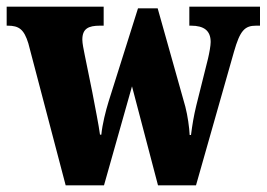

<svg xmlns="http://www.w3.org/2000/svg" viewBox="-25 -556 800 576"><path d="M60 -426 172 0H287L371 -297L449 0H563L677 -401C695 -464 709 -479 743 -479H755V-536H543V-479H548C587 -479 607 -464 607 -430C607 -419 603 -397 599 -380L564 -240C556 -207 552 -182 548 -151H544C543 -173 538 -209 531 -236L448 -531H389L301 -252C292 -223 282 -183 279 -152H275C271 -182 261 -231 252 -279L229 -392C226 -407 222 -426 222 -437C222 -470 240 -479 275 -479H286V-536H-5V-479H-2C32 -479 47 -468 60 -426Z"/></svg>

Font: Noto Serif Armenian Condensed Black
Style: Regular
Weight: 900
Width: 3
Designer: Monotype Design Team
Foundry: Monotype Imaging Inc.
Version: Version 2.008